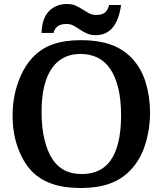

<svg xmlns="http://www.w3.org/2000/svg" viewBox="-20 -931 814 961"><path d="M731 -368Q731 -285 707 -208Q683 -131 631 -77Q588 -33 528 -11.5Q468 10 384 10Q300 10 240 -11Q180 -32 139 -74Q96 -119 69.5 -191.5Q43 -264 43 -352Q43 -439 69.5 -515.5Q96 -592 143 -643Q185 -688 244 -709Q303 -730 387 -730Q467 -730 528 -710Q589 -690 634 -646Q686 -594 708.5 -520.5Q731 -447 731 -368ZM188 -371Q188 -293 202.5 -233Q217 -173 242 -135Q266 -98 302 -79Q338 -60 390 -60Q484 -60 532 -126Q558 -161 572 -218Q586 -275 586 -354Q586 -433 571.5 -491.5Q557 -550 531 -587Q505 -625 467.5 -643Q430 -661 383 -661Q336 -661 301.5 -643.5Q267 -626 244 -595Q188 -521 188 -371ZM188 -766Q190 -839 225 -875Q260 -911 315 -911Q341 -911 359.5 -902.5Q378 -894 394 -883.5Q410 -873 426 -864.5Q442 -856 461 -856Q491 -856 506 -869Q521 -882 526 -906H586Q565 -755 459 -755Q434 -755 415 -763.5Q396 -772 380 -783Q364 -794 348.5 -802.5Q333 -811 313 -811Q283 -811 268 -799Q253 -787 248 -766Z"/></svg>

Font: Domine
Style: Bold
Weight: 700
Designer: Pablo Impallari, Rodrigo Fuenzalida, Brenda Gallo
Foundry: Pablo Impallari, Rodrigo Fuenzalida, Brenda Gallo
Version: Version 2.000